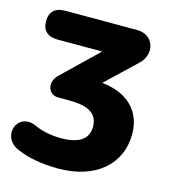

<svg xmlns="http://www.w3.org/2000/svg" viewBox="-106 -575 751 850"><g transform="rotate(15 270.0 -150.5)"><path d="M238 191C407 191 516 100 516 -41C516 -146 447 -214 329 -226L465 -355C521 -407 496 -492 418 -492H88C43 -492 18 -469 18 -426C18 -383 43 -360 88 -360H293L133 -206C94 -169 110 -113 158 -113H211C299 -113 340 -85 340 -28C340 29 299 58 214 58C173 58 126 49 93 33C0 -7 -43 119 49 157C100 179 163 191 238 191Z"/></g></svg>

Font: Nunito Black
Style: Regular
Weight: 900
Designer: Vernon Adams
Foundry: Vernon Adams
Version: Version 3.602